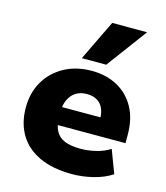

<svg xmlns="http://www.w3.org/2000/svg" viewBox="-115 -858 828 957"><g transform="rotate(15 299.0 -379.0)"><path d="M346 11Q246 11 177 -21Q108 -53 73 -112Q38 -171 38 -251Q38 -326 71.5 -384.5Q105 -443 166.5 -477.5Q228 -512 310 -512Q384 -512 441.5 -481Q499 -450 531.5 -391.5Q564 -333 564 -250V-207H189V-299H423L411 -285Q411 -340 386 -367Q361 -394 315 -394Q283 -394 259.5 -379.5Q236 -365 223 -337.5Q210 -310 210 -270V-255Q210 -207 225 -177.5Q240 -148 272 -135Q304 -122 354 -122Q392 -122 433.5 -132Q475 -142 505 -162L550 -43Q509 -16 454 -2.5Q399 11 346 11ZM244 -560 345 -769H525L370 -560Z"/></g></svg>

Font: Nunito Sans 9pt Black
Style: Regular
Weight: 900
Version: Version 3.101;gftools[0.9.27]